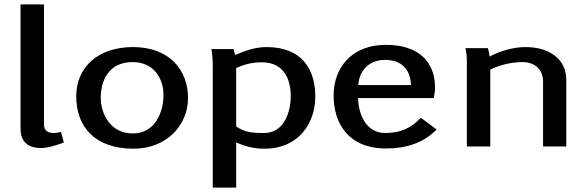

<svg xmlns="http://www.w3.org/2000/svg" viewBox="-20 -663 2659 869"><path d="M73 -80C73 -28 100 7 166 7C197 7 241 -7 269 -18L256 -66C256 -66 239 -62 230 -61H223C195 -61 179 -73 179 -100V-643H73Z M325 -227C325 -88 411 10 584 10C736 10 831 -98 831 -219C831 -348 745 -450 582 -450C423 -450 325 -358 325 -227ZM436 -221C436 -298 472 -382 580 -382C678 -382 720 -306 720 -233C720 -161 686 -59 581 -59C479 -59 436 -148 436 -221Z M937 -441C941 -417 943 -391 943 -367V186H1049V-18C1092 0 1128 10 1177 10C1334 10 1407 -108 1407 -226C1407 -348 1348 -450 1186 -450C1135 -450 1088 -433 1044 -414C1042 -418 1039 -437 1037 -441ZM1049 -91V-355C1086 -372 1122 -381 1165 -381C1268 -381 1296 -300 1296 -228C1296 -165 1271 -61 1175 -61C1125 -61 1088 -63 1049 -91Z M1490 -231C1490 -103 1558 9 1727 9C1819 9 1897 -16 1956 -77L1885 -130C1841 -84 1795 -61 1723 -61C1631 -61 1601 -157 1601 -219H1943C1945 -230 1949 -248 1949 -266C1949 -385 1873 -460 1727 -460C1569 -460 1490 -354 1490 -231ZM1602 -278C1604 -337 1646 -392 1722 -392C1805 -392 1838 -341 1840 -278Z M2087 -445C2092 -422 2093 -399 2093 -376V0H2199V-348C2242 -369 2295 -382 2345 -382C2407 -382 2438 -342 2438 -294V0H2543V-303C2543 -395 2466 -450 2359 -450C2303 -450 2243 -432 2196 -407C2194 -419 2192 -434 2188 -445Z"/></svg>

Font: KpMath
Style: SansBold
Weight: 700
Version: Version 0.66